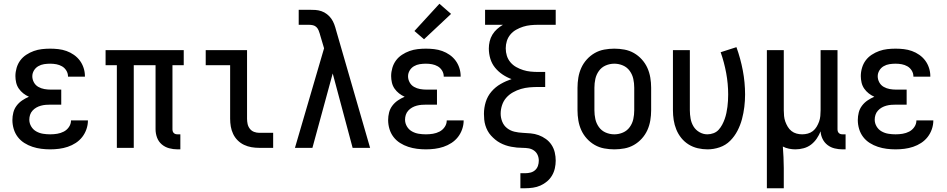

<svg xmlns="http://www.w3.org/2000/svg" viewBox="-20 -787 5040 1022"><path d="M247 8Q223 8 199.5 5Q176 2 153 -5.5Q130 -13 109.5 -26Q89 -39 74.5 -58Q60 -77 53 -100.5Q46 -124 46 -148Q46 -168 51 -188Q56 -208 68.5 -224.5Q81 -241 98 -252.5Q115 -264 134 -272Q118 -279 104 -290Q90 -301 80 -315.5Q70 -330 66 -347.5Q62 -365 62 -382Q62 -404 68.5 -426Q75 -448 88 -465.5Q101 -483 120 -495.5Q139 -508 160 -515.5Q181 -523 203 -525.5Q225 -528 247 -528Q269 -528 291 -525.5Q313 -523 334 -515.5Q355 -508 373.5 -495Q392 -482 405 -464.5Q418 -447 425 -425.5Q432 -404 432 -382Q432 -381 432 -380.5Q432 -380 432 -379H342Q342 -379 342 -379.5Q342 -380 342 -380Q342 -397 333 -411.5Q324 -426 310 -434Q296 -442 280 -445Q264 -448 247 -448Q231 -448 214.5 -445.5Q198 -443 183.5 -434.5Q169 -426 160.5 -411.5Q152 -397 152 -381Q152 -364 160.5 -348.5Q169 -333 184 -324.5Q199 -316 216 -313Q233 -310 250 -310H306V-230H250Q237 -230 224 -229Q211 -228 198 -224.5Q185 -221 173.5 -214.5Q162 -208 153 -198Q144 -188 140 -175.5Q136 -163 136 -150Q136 -131 146 -114Q156 -97 173 -87.5Q190 -78 209 -75Q228 -72 247 -72Q266 -72 284.5 -75Q303 -78 319.5 -86.5Q336 -95 347 -111Q358 -127 358 -146Q358 -146 358 -146Q358 -146 358 -146H448Q448 -146 448 -145.5Q448 -145 448 -145Q448 -122 440 -99Q432 -76 417.5 -57.5Q403 -39 383 -26Q363 -13 340.5 -5.5Q318 2 294.5 5Q271 8 247 8Z M925 8Q902 8 880 2Q858 -4 841 -18.5Q824 -33 816 -54.5Q808 -76 808 -99V-440H692V0H602V-440H542V-520H958V-440H898V-99Q898 -93 899.5 -88Q901 -83 905 -79Q909 -75 914 -73.5Q919 -72 925 -72H940V8Z M1360 0Q1339 0 1318.5 -3.5Q1298 -7 1279 -16Q1260 -25 1245 -40Q1230 -55 1221 -74Q1212 -93 1208.5 -113.5Q1205 -134 1205 -155V-440H1075V-520H1295V-155Q1295 -141 1298 -127Q1301 -113 1310 -101.5Q1319 -90 1332.5 -85Q1346 -80 1360 -80H1434V0Z M1550 0 1705 -530 1683 -604V-605Q1683 -605 1683 -605Q1683 -605 1683 -605Q1680 -615 1676 -625Q1672 -635 1664.5 -642.5Q1657 -650 1646.5 -652.5Q1636 -655 1625 -655H1570V-735H1625Q1642 -735 1658.5 -734Q1675 -733 1691 -727.5Q1707 -722 1720.5 -711.5Q1734 -701 1743.5 -687.5Q1753 -674 1759 -658Q1765 -642 1769 -626L1950 0H1857L1751 -396L1643 0Z M2247 8Q2223 8 2199.5 5Q2176 2 2153 -5.5Q2130 -13 2109.5 -26Q2089 -39 2074.5 -58Q2060 -77 2053 -100.5Q2046 -124 2046 -148Q2046 -168 2051 -188Q2056 -208 2068.5 -224.5Q2081 -241 2098 -252.5Q2115 -264 2134 -272Q2118 -279 2104 -290Q2090 -301 2080 -315.5Q2070 -330 2066 -347.5Q2062 -365 2062 -382Q2062 -404 2068.5 -426Q2075 -448 2088 -465.5Q2101 -483 2120 -495.5Q2139 -508 2160 -515.5Q2181 -523 2203 -525.5Q2225 -528 2247 -528Q2269 -528 2291 -525.5Q2313 -523 2334 -515.5Q2355 -508 2373.5 -495Q2392 -482 2405 -464.5Q2418 -447 2425 -425.5Q2432 -404 2432 -382Q2432 -381 2432 -380.5Q2432 -380 2432 -379H2342Q2342 -379 2342 -379.5Q2342 -380 2342 -380Q2342 -397 2333 -411.5Q2324 -426 2310 -434Q2296 -442 2280 -445Q2264 -448 2247 -448Q2231 -448 2214.5 -445.5Q2198 -443 2183.5 -434.5Q2169 -426 2160.5 -411.5Q2152 -397 2152 -381Q2152 -364 2160.5 -348.5Q2169 -333 2184 -324.5Q2199 -316 2216 -313Q2233 -310 2250 -310H2306V-230H2250Q2237 -230 2224 -229Q2211 -228 2198 -224.5Q2185 -221 2173.5 -214.5Q2162 -208 2153 -198Q2144 -188 2140 -175.5Q2136 -163 2136 -150Q2136 -131 2146 -114Q2156 -97 2173 -87.5Q2190 -78 2209 -75Q2228 -72 2247 -72Q2266 -72 2284.5 -75Q2303 -78 2319.5 -86.5Q2336 -95 2347 -111Q2358 -127 2358 -146Q2358 -146 2358 -146Q2358 -146 2358 -146H2448Q2448 -146 2448 -145.5Q2448 -145 2448 -145Q2448 -122 2440 -99Q2432 -76 2417.5 -57.5Q2403 -39 2383 -26Q2363 -13 2340.5 -5.5Q2318 2 2294.5 5Q2271 8 2247 8ZM2237 -578 2186 -622 2319 -767 2381 -713Z M2750 215V135H2776Q2790 135 2804 131.5Q2818 128 2828.5 118.5Q2839 109 2843.5 95.5Q2848 82 2848 68Q2848 52 2841.5 37.5Q2835 23 2822 14Q2809 5 2793.5 2.5Q2778 0 2762.5 0Q2747 0 2731.5 -1.5Q2716 -3 2700.5 -6Q2685 -9 2670.5 -14Q2656 -19 2642 -26.5Q2628 -34 2616 -44Q2604 -54 2593.5 -65.5Q2583 -77 2575.5 -91Q2568 -105 2563.5 -120Q2559 -135 2557.5 -150.5Q2556 -166 2556 -181Q2556 -213 2565.5 -244Q2575 -275 2596 -299.5Q2617 -324 2645 -340Q2673 -356 2703 -366Q2678 -375 2655 -390.5Q2632 -406 2615 -427Q2598 -448 2590 -474.5Q2582 -501 2582 -529Q2582 -548 2586.5 -567Q2591 -586 2601 -602.5Q2611 -619 2625.5 -632Q2640 -645 2657 -655H2562V-735H2938V-655H2844Q2824 -655 2804 -653Q2784 -651 2765 -645Q2746 -639 2728 -629Q2710 -619 2697 -603.5Q2684 -588 2678 -569Q2672 -550 2672 -530Q2672 -509 2678 -490Q2684 -471 2697 -455.5Q2710 -440 2728 -430Q2746 -420 2765 -414Q2784 -408 2804 -406Q2824 -404 2844 -404H2882V-324H2844Q2821 -324 2798 -322Q2775 -320 2753 -313.5Q2731 -307 2710.5 -295.5Q2690 -284 2675 -267Q2660 -250 2652.5 -227.5Q2645 -205 2645 -182Q2645 -160 2653.5 -139Q2662 -118 2679.5 -104.5Q2697 -91 2718.5 -86Q2740 -81 2761.5 -80Q2783 -79 2805 -77Q2827 -75 2847.5 -67.5Q2868 -60 2886 -47Q2904 -34 2916 -15.5Q2928 3 2933 24.5Q2938 46 2938 68Q2938 88 2933.5 108.5Q2929 129 2918.5 147Q2908 165 2892 178.5Q2876 192 2857 200.5Q2838 209 2817 212Q2796 215 2776 215Z M3250 8Q3223 8 3196 3Q3169 -2 3145.5 -15.5Q3122 -29 3103.5 -49.5Q3085 -70 3074 -94.5Q3063 -119 3058.5 -146Q3054 -173 3054 -200V-320Q3054 -347 3058.5 -374Q3063 -401 3074 -425.5Q3085 -450 3103.5 -470.5Q3122 -491 3145.5 -504.5Q3169 -518 3196 -523Q3223 -528 3250 -528Q3277 -528 3304 -523Q3331 -518 3354.5 -504.5Q3378 -491 3396.5 -470.5Q3415 -450 3426 -425.5Q3437 -401 3441.5 -374Q3446 -347 3446 -320V-200Q3446 -173 3441.5 -146Q3437 -119 3426 -94.5Q3415 -70 3396.5 -49.5Q3378 -29 3354.5 -15.5Q3331 -2 3304 3Q3277 8 3250 8ZM3250 -72Q3274 -72 3296 -81.5Q3318 -91 3332 -110.5Q3346 -130 3351 -153Q3356 -176 3356 -200V-320Q3356 -344 3351 -367Q3346 -390 3332 -409.5Q3318 -429 3296 -438.5Q3274 -448 3250 -448Q3226 -448 3204 -438.5Q3182 -429 3168 -409.5Q3154 -390 3149 -367Q3144 -344 3144 -320V-200Q3144 -176 3149 -153Q3154 -130 3168 -110.5Q3182 -91 3204 -81.5Q3226 -72 3250 -72Z M3746 8Q3720 8 3694 2Q3668 -4 3645.5 -18Q3623 -32 3606.5 -52.5Q3590 -73 3580 -97.5Q3570 -122 3566 -148Q3562 -174 3562 -200V-520H3652V-200Q3652 -178 3656 -155.5Q3660 -133 3671.5 -114Q3683 -95 3703 -83.5Q3723 -72 3745 -72Q3762 -72 3778 -78Q3794 -84 3805 -96Q3816 -108 3824 -123Q3832 -138 3837.5 -153.5Q3843 -169 3846.5 -185.5Q3850 -202 3852 -218Q3854 -234 3855 -250.5Q3856 -267 3856 -284Q3856 -341 3845.5 -398Q3835 -455 3816 -509L3900 -536Q3922 -475 3934 -411.5Q3946 -348 3946 -284Q3946 -251 3942 -218Q3938 -185 3929.5 -153Q3921 -121 3905.5 -91Q3890 -61 3866.5 -37.5Q3843 -14 3811 -3Q3779 8 3746 8Z M4062 215V-520H4152V-200Q4152 -185 4153.5 -169.5Q4155 -154 4160 -140Q4165 -126 4173 -112.5Q4181 -99 4193 -89.5Q4205 -80 4220 -76Q4235 -72 4250 -72Q4265 -72 4280 -76Q4295 -80 4307 -89.5Q4319 -99 4327 -112.5Q4335 -126 4340 -140Q4345 -154 4346.5 -169.5Q4348 -185 4348 -200V-520H4438V-99Q4438 -93 4439.5 -88Q4441 -83 4445 -79Q4449 -75 4454 -73.5Q4459 -72 4465 -72H4481V8H4465Q4444 8 4423 3Q4402 -2 4385 -15Q4368 -28 4358.5 -47.5Q4349 -67 4348 -88Q4340 -68 4327.5 -49.5Q4315 -31 4297.5 -17.5Q4280 -4 4258 2Q4236 8 4214 8Q4197 8 4179.5 4.5Q4162 1 4147 -7Q4149 21 4150.5 50Q4152 79 4152 107V215Z M4747 8Q4723 8 4699.5 5Q4676 2 4653 -5.5Q4630 -13 4609.5 -26Q4589 -39 4574.5 -58Q4560 -77 4553 -100.5Q4546 -124 4546 -148Q4546 -168 4551 -188Q4556 -208 4568.5 -224.5Q4581 -241 4598 -252.5Q4615 -264 4634 -272Q4618 -279 4604 -290Q4590 -301 4580 -315.5Q4570 -330 4566 -347.5Q4562 -365 4562 -382Q4562 -404 4568.5 -426Q4575 -448 4588 -465.5Q4601 -483 4620 -495.5Q4639 -508 4660 -515.5Q4681 -523 4703 -525.5Q4725 -528 4747 -528Q4769 -528 4791 -525.5Q4813 -523 4834 -515.5Q4855 -508 4873.5 -495Q4892 -482 4905 -464.5Q4918 -447 4925 -425.5Q4932 -404 4932 -382Q4932 -381 4932 -380.5Q4932 -380 4932 -379H4842Q4842 -379 4842 -379.5Q4842 -380 4842 -380Q4842 -397 4833 -411.5Q4824 -426 4810 -434Q4796 -442 4780 -445Q4764 -448 4747 -448Q4731 -448 4714.5 -445.5Q4698 -443 4683.5 -434.5Q4669 -426 4660.5 -411.5Q4652 -397 4652 -381Q4652 -364 4660.5 -348.5Q4669 -333 4684 -324.5Q4699 -316 4716 -313Q4733 -310 4750 -310H4806V-230H4750Q4737 -230 4724 -229Q4711 -228 4698 -224.5Q4685 -221 4673.5 -214.5Q4662 -208 4653 -198Q4644 -188 4640 -175.5Q4636 -163 4636 -150Q4636 -131 4646 -114Q4656 -97 4673 -87.5Q4690 -78 4709 -75Q4728 -72 4747 -72Q4766 -72 4784.5 -75Q4803 -78 4819.5 -86.5Q4836 -95 4847 -111Q4858 -127 4858 -146Q4858 -146 4858 -146Q4858 -146 4858 -146H4948Q4948 -146 4948 -145.5Q4948 -145 4948 -145Q4948 -122 4940 -99Q4932 -76 4917.5 -57.5Q4903 -39 4883 -26Q4863 -13 4840.5 -5.5Q4818 2 4794.5 5Q4771 8 4747 8Z"/></svg>

Font: Iosevka SS04 Medium
Style: Regular
Weight: 500
Monospace: yes
Designer: Belleve Invis
Foundry: Belleve Invis
Version: Version 19.0.0; ttfautohint (v1.8.4)